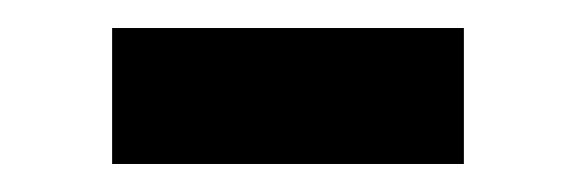

<svg xmlns="http://www.w3.org/2000/svg" viewBox="-20 -346 411 137"><path d="M60 -229V-326H311V-229Z"/></svg>

Font: Domine
Style: Bold
Weight: 700
Designer: Pablo Impallari, Rodrigo Fuenzalida, Brenda Gallo
Foundry: Pablo Impallari, Rodrigo Fuenzalida, Brenda Gallo
Version: Version 2.000